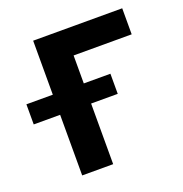

<svg xmlns="http://www.w3.org/2000/svg" viewBox="-164 -638 695 731"><g transform="rotate(-20 183.0 -273.0)"><path d="M408.2 -545.9V-440.4H172.9V0H47.4V-545.9ZM-59.6 -245.6V-327.1H280.8V-245.6Z"/></g></svg>

Font: Inter Tight SemiBold
Style: Regular
Weight: 600
Designer: Rasmus Andersson
Foundry: rsms
Version: Version 3.004; ttfautohint (v1.8.4.7-5d5b)